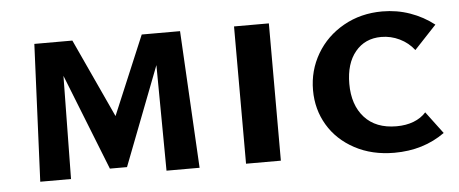

<svg xmlns="http://www.w3.org/2000/svg" viewBox="-40 -566 1575 659"><g transform="rotate(-5 747.5 -236.5)"><path d="M510 0 507 -364 376 -24H317L186 -355L181 0H75L96 -473H227L352 -202L466 -473H598L624 0Z M784 -473H904V0H784Z M1035 -231Q1035 -299 1068.5 -356Q1102 -413 1161.5 -446.5Q1221 -480 1295 -480Q1345 -480 1390.5 -464Q1436 -448 1473 -419L1397 -338Q1377 -364 1347 -378.5Q1317 -393 1284 -393Q1228 -393 1194.5 -352.5Q1161 -312 1161 -242Q1161 -169 1200 -126Q1239 -83 1310 -83Q1343 -83 1369 -93Q1395 -103 1412 -122L1469 -46Q1395 7 1295 7Q1218 7 1158.5 -25Q1099 -57 1067 -111Q1035 -165 1035 -231Z"/></g></svg>

Font: Ysabeau SC
Style: Bold
Weight: 700
Designer: Christian Thalmann (Catharsis Fonts)
Version: Version 0.003